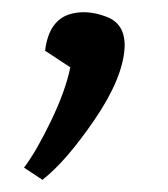

<svg xmlns="http://www.w3.org/2000/svg" viewBox="-20 -125 277 316"><path d="M54.2 -41.5Q60.5 -93.3 98.1 -102.5Q124 -108.9 153.3 -98.1Q186.5 -86.9 185.1 -47.4Q182.6 3.4 135.3 72.5Q87.9 141.6 49.8 170.9L19.5 150.9Q39.6 124.5 63.7 74.5Q87.9 24.4 95.7 -14.2Z"/></svg>

Font: Fjord
Style: One
Weight: 400
Designer: Viktoriya Grabowska
Foundry: Viktoriya Grabowska
Version: Version 1.002